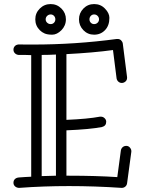

<svg xmlns="http://www.w3.org/2000/svg" viewBox="-20 -911 699 940"><path d="M253.9 -644Q219.7 -642.1 184.1 -642.1V-48.8Q201.2 -49.8 219 -49.8Q236.8 -49.8 253.9 -50.8ZM318.8 -50.8Q450.2 -50.8 554.2 -43.9L571.8 -174.8Q573.7 -184.6 580.8 -190.7Q587.9 -196.8 598.4 -196.8Q608.9 -196.8 616 -188.5Q623 -180.2 623 -171.9V-168L602.1 -13.2Q600.6 -3.4 593.3 2.7Q585.9 8.8 576.2 8.8H575.2Q443.8 0 317.9 0Q191.9 0 74.2 8.8H71.8Q60.5 7.8 53.2 1Q45.9 -5.9 45.9 -16.4Q45.9 -26.9 52.7 -33.9Q59.6 -41 72.5 -42.2Q85.4 -43.5 101.3 -44.2Q117.2 -44.9 132.8 -45.9V-641.1Q117.2 -642.1 101.6 -642.1H70.8Q60.5 -643.1 53.2 -650.1Q45.9 -657.2 45.9 -668Q45.9 -678.7 53.7 -686.3Q61.5 -693.8 75.9 -693.4Q90.3 -692.9 107.4 -692.9H142.1Q348.6 -692.9 551.8 -720.2H556.2Q565.9 -720.2 572.8 -713.6Q579.6 -707 581.1 -698.2L602.1 -533.2V-529.8Q602.1 -518.6 594 -511.7Q585.9 -504.9 576.4 -504.9Q566.9 -504.9 559.8 -511Q552.7 -517.1 550.8 -526.9L533.2 -666Q436.5 -652.8 305.2 -646V-324.2Q410.2 -328.6 469.2 -339.8H474.1Q484.4 -339.8 492.2 -332.3Q500 -324.7 500 -314.9Q500 -294.4 479 -289.1Q421.4 -277.8 305.2 -272.9V-50.8ZM251 -816.4Q251 -826.2 244.4 -833.3Q237.8 -840.3 228 -840.3Q218.3 -840.3 210.9 -833.3Q203.6 -826.2 203.6 -816.4Q203.6 -806.6 210.9 -799.8Q218.3 -793 228 -793Q237.8 -793 244.4 -799.8Q251 -806.6 251 -816.4ZM464.8 -816.4Q464.8 -826.2 457.8 -833.3Q450.7 -840.3 440.9 -840.3Q431.2 -840.3 424.6 -833.3Q418 -826.2 418 -816.4Q418 -806.6 424.6 -799.8Q431.2 -793 440.9 -793Q450.7 -793 457.8 -799.8Q464.8 -806.6 464.8 -816.4ZM302.7 -816.4Q302.7 -800.8 296.9 -787.1Q291 -773.4 280.8 -763.2Q258.8 -741.2 235.6 -741.2Q212.4 -741.2 198.7 -747.1Q185.1 -752.9 174.8 -763.2Q152.8 -785.2 152.8 -816.4Q152.8 -847.2 174.8 -869.1Q196.8 -891.1 228 -891.1Q258.8 -891.1 280.8 -869.1Q302.7 -847.2 302.7 -816.4ZM440.9 -741.2Q409.7 -741.2 388.2 -763.2Q366.7 -785.6 366.7 -816.4Q366.7 -846.7 388.2 -869.1Q409.7 -891.1 440.9 -891.1Q472.7 -891.1 493.7 -869.1Q515.6 -846.7 515.6 -823.7Q515.6 -785.6 494.1 -763.4Q472.7 -741.2 440.9 -741.2Z"/></svg>

Font: Ribeye Marrow
Style: Regular
Weight: 400
Designer: Astigmatic (AOETI)
Foundry: Astigmatic (AOETI)
Version: Version 1.000